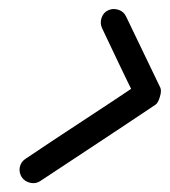

<svg xmlns="http://www.w3.org/2000/svg" viewBox="-20 -381 381 431"><path d="M263 -344Q282 -304 301.5 -264Q321 -224 340 -184Q343 -177 339 -164Q335 -150 329 -146Q265 -103 200.5 -60.5Q136 -18 71 25Q61 32 48.5 29.5Q36 27 29 17Q22 6 24.5 -6Q27 -18 38 -25Q102 -68 167 -110.5Q232 -153 296 -196Q299 -198 298.5 -191Q298 -184 296 -176Q293 -167 290 -161Q287 -155 286 -158Q266 -198 247 -238Q228 -278 209 -318Q204 -329 208 -341Q212 -353 223 -358Q234 -363 246 -359Q258 -355 263 -344Z"/></svg>

Font: FRB American Cursive Guidelines Arrows
Style: Bold Italic
Weight: 700
Italic angle: -25°
Version: Version 2.0;Modular Font Editor K font №1